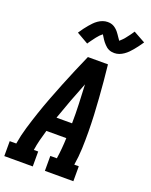

<svg xmlns="http://www.w3.org/2000/svg" viewBox="-195 -1068 910 1160"><g transform="rotate(20 260.5 -488.0)"><path d="M-19 0V-96H23Q32 -151 48 -204.5Q64 -258 82 -311.5Q100 -365 120.5 -418.5Q141 -472 162 -524.5Q183 -577 205.5 -630Q228 -683 251 -735H380Q386 -683 390.5 -630Q395 -577 399 -524.5Q403 -472 405.5 -418.5Q408 -365 408.5 -311.5Q409 -258 407 -204Q405 -150 396 -96H425V0H242V-96H284Q289 -130 292 -163.5Q295 -197 296 -230H168Q158 -197 149.5 -163.5Q141 -130 136 -96H164V0ZM198 -326H298Q299 -388 296.5 -450Q294 -512 291 -574Q266 -512 243 -450.5Q220 -389 198 -326ZM219 -810 144 -853Q156 -871 166.5 -885.5Q177 -900 187.5 -912Q198 -924 208 -934.5Q218 -945 231.5 -954.5Q245 -964 260.5 -969.5Q276 -975 291 -975Q297 -975 302 -974.5Q307 -974 312 -973Q317 -972 322 -970Q327 -968 331.5 -965.5Q336 -963 340 -960Q344 -957 347.5 -954Q351 -951 355 -947Q359 -943 362 -939Q365 -935 368 -931Q371 -927 373.5 -923.5Q376 -920 378.5 -916Q381 -912 384 -908Q387 -904 390 -899.5Q393 -895 395 -892Q398 -895 402.5 -899Q407 -903 409.5 -905.5Q412 -908 415 -911Q418 -914 421 -917.5Q424 -921 427 -925Q430 -929 433.5 -933.5Q437 -938 440.5 -942.5Q444 -947 448 -952.5Q452 -958 456 -964Q460 -970 464 -976L540 -934Q528 -916 517 -901.5Q506 -887 496 -875Q486 -863 475.5 -852.5Q465 -842 451.5 -832.5Q438 -823 423 -817.5Q408 -812 392 -812Q383 -812 374 -813.5Q365 -815 356.5 -819Q348 -823 341.5 -828Q335 -833 328.5 -840Q322 -847 316.5 -853.5Q311 -860 307 -866.5Q303 -873 297.5 -881.5Q292 -890 289 -895Q286 -892 281 -888Q276 -884 273.5 -881.5Q271 -879 268.5 -876Q266 -873 263 -869.5Q260 -866 256.5 -862Q253 -858 250 -853.5Q247 -849 243 -844Q239 -839 235.5 -834Q232 -829 227.5 -823Q223 -817 219 -810Z"/></g></svg>

Font: Iosevka Curly Slab Oblique
Style: Bold
Weight: 700
Italic angle: -9°
Monospace: yes
Designer: Belleve Invis
Foundry: Belleve Invis
Version: Version 11.1.0; ttfautohint (v1.8.3)